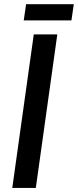

<svg xmlns="http://www.w3.org/2000/svg" viewBox="-20 -918 380 938"><path d="M155 0H40L145 -750H260ZM107.5 -897.5H340.5L329 -818.5H96Z"/></svg>

Font: Mohave Light SemiBold
Style: Italic
Weight: 600
Italic angle: -8°
Version: Version 2.003